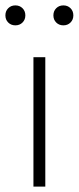

<svg xmlns="http://www.w3.org/2000/svg" viewBox="-32 -692 292 712"><path d="M92 0V-480H136V0ZM25 -598Q9 -598 -1.5 -608.5Q-12 -619 -12 -635Q-12 -651 -1.5 -661.5Q9 -672 25 -672Q41 -672 51.5 -661.5Q62 -651 62 -635Q62 -619 51.5 -608.5Q41 -598 25 -598ZM203 -598Q187 -598 176.5 -608.5Q166 -619 166 -635Q166 -651 176.5 -661.5Q187 -672 203 -672Q219 -672 229.5 -661.5Q240 -651 240 -635Q240 -619 229.5 -608.5Q219 -598 203 -598Z"/></svg>

Font: hySource Sans Pro Light
Style: Regular
Weight: 300
Designer: Paul D. Hunt
Foundry: Adobe Systems Incorporated
Version: Version 2.021;PS 2.000;hotconv 1.0.86;makeotf.lib2.5.63406